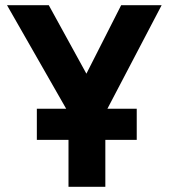

<svg xmlns="http://www.w3.org/2000/svg" viewBox="-20 -720 650 740"><path d="M507 -301H394L603 -700H447L313 -436L168 -700H7L235 -301H122V-181H244V0H386V-181H507Z"/></svg>

Font: Golos UI VF
Style: Regular
Weight: 400
Designer: A.Korolkova, Vitaly Kuzmin
Foundry: ParaType Ltd
Version: Version 2.000